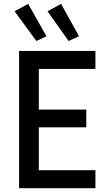

<svg xmlns="http://www.w3.org/2000/svg" viewBox="-20 -987 575 1007"><path d="M80.1 0V-719.7H480.5V-625.5H183.6V-412.1H432.6V-319.3H183.6V-94.2H480.5V0ZM170.9 -772 56.6 -927.7 127.9 -966.8 223.6 -796.9ZM339.8 -772 229.5 -927.7 300.3 -966.8 394.5 -796.9Z"/></svg>

Font: Reddit Sans Medium
Style: Regular
Weight: 500
Designer: Stephen Hutchings
Foundry: Reddit
Version: Version 1.014